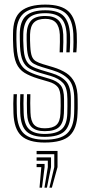

<svg xmlns="http://www.w3.org/2000/svg" viewBox="-20 -628 403 856"><path d="M179 7.5Q107.8 7.5 75.1 -22.6Q42.5 -52.8 40 -123Q39.2 -144.8 39.2 -166Q39.2 -187.2 40.5 -208H55.5Q54.2 -188.5 54.4 -166.6Q54.5 -144.8 55.2 -123.5Q57.5 -59.2 86.9 -32.2Q116.2 -5.2 179 -5.2Q248.8 -5.2 278.6 -32.6Q308.5 -60 310.5 -121Q311 -136 311.1 -144.9Q311.2 -153.8 311.1 -162.6Q311 -171.5 311 -186.2Q311 -246.8 286.1 -273.9Q261.2 -301 213 -315.2L167.2 -329Q145.2 -335.5 130.8 -343.8Q116.2 -352 108.8 -369.6Q101.2 -387.2 99.8 -421.2Q99.2 -439 98.8 -449.2Q98.2 -459.5 98.8 -475.2Q100.2 -516 118.8 -536.4Q137.2 -556.8 182.2 -556.8Q221.2 -556.8 240.5 -537.8Q259.8 -518.8 262 -474Q262.5 -464.5 262.4 -441Q262.2 -417.5 260.8 -394.8H245.8Q247 -417.2 247.1 -440.9Q247.2 -464.5 246.8 -473.5Q244.8 -510 229.2 -527Q213.8 -544 182.2 -544Q148.2 -544 131.8 -528Q115.2 -512 114 -475Q113.5 -458.5 113.9 -447.9Q114.2 -437.2 115 -421.5Q116.5 -391.8 122.2 -376.9Q128 -362 140 -355Q152 -348 171.5 -342L216.8 -328.5Q251.5 -318 275.9 -302.1Q300.2 -286.2 313.2 -258.9Q326.2 -231.5 326.2 -186.2Q326.2 -171.2 326.4 -162.2Q326.5 -153.2 326.4 -144.5Q326.2 -135.8 325.5 -120.8Q323.5 -54.8 291 -23.6Q258.5 7.5 179 7.5ZM179 -17.8Q124 -17.8 98.2 -42Q72.5 -66.2 70.2 -124.2Q69.5 -145 69.5 -166.6Q69.5 -188.2 70.5 -208H85.5Q84.5 -188.2 84.6 -167.1Q84.8 -146 85.5 -124.8Q87.2 -73 109.8 -51.9Q132.2 -30.8 179 -30.8Q230.8 -30.8 254.6 -51.5Q278.5 -72.2 280 -122Q280.8 -140 280.6 -153.9Q280.5 -167.8 280.5 -186.2Q280.5 -237 261.1 -257.9Q241.8 -278.8 205.5 -289.5L159 -303Q130.5 -311.5 111.2 -322.6Q92 -333.8 81.8 -356.1Q71.5 -378.5 69.2 -420.8Q68.5 -436.8 68.4 -450Q68.2 -463.2 68.2 -475.5Q68.5 -533 96 -557.6Q123.5 -582.2 182.2 -582.2Q239.5 -582.2 264.2 -556.1Q289 -530 292 -476Q293 -462.5 292.6 -438.4Q292.2 -414.2 290.5 -394.8H275.8Q277 -414 277.2 -439.9Q277.5 -465.8 277 -474.2Q274.5 -525.5 251.8 -547.4Q229 -569.2 182.2 -569.2Q130.2 -569.2 107.6 -547Q85 -524.8 83.8 -476.2Q83.2 -458.2 83.6 -447.6Q84 -437 84.8 -421Q86.2 -383 94.9 -363Q103.5 -343 120.4 -333.4Q137.2 -323.8 163 -316L209.2 -302.2Q252.5 -289.5 274.2 -265.4Q296 -241.2 296 -186.2Q296 -171 296 -156.4Q296 -141.8 295.2 -121.5Q293.2 -66.8 266.9 -42.2Q240.5 -17.8 179 -17.8ZM179 -43.2Q140 -43.2 121 -61.6Q102 -80 100.5 -125.2Q100 -148 99.8 -167.4Q99.5 -186.8 100.5 -208H115.5Q114.5 -186.5 114.8 -167.9Q115 -149.2 115.8 -125.8Q117 -88.2 131.8 -72.1Q146.5 -56 179 -56Q215 -56 231.5 -71Q248 -86 249.5 -122.2Q250.8 -144.5 250.5 -155.2Q250.2 -166 250.2 -186.2Q250.2 -224.2 237.6 -239.9Q225 -255.5 197.8 -263.5L150.2 -277.5Q113 -288.8 89 -303.6Q65 -318.5 53 -345.6Q41 -372.8 39 -420.5Q38 -440.8 37.9 -452Q37.8 -463.2 38 -477.2Q38 -548.8 73.5 -578.1Q109 -607.5 182.2 -607.5Q253.2 -607.5 285.5 -577.1Q317.8 -546.8 322.2 -477.2Q323 -465.5 322.8 -440.5Q322.5 -415.5 320.5 -394.8H305.8Q307.5 -416.5 307.6 -440.9Q307.8 -465.2 307 -476.8Q303.5 -539 274.8 -566.9Q246 -594.8 182.2 -594.8Q113.8 -594.8 83.5 -566.5Q53.2 -538.2 53.2 -475.8Q53 -463.8 53.1 -451.4Q53.2 -439 54.2 -420.8Q56.8 -375.2 68 -350.5Q79.2 -325.8 100.8 -313Q122.2 -300.2 154.8 -290.5L201.8 -276.5Q234.8 -266.8 250.1 -248.1Q265.5 -229.5 265.5 -186.2Q265.5 -171.5 265.5 -162.6Q265.5 -153.8 265.5 -145.1Q265.5 -136.5 264.8 -121.5Q263.2 -81.2 244.1 -62.2Q225 -43.2 179 -43.2ZM200.2 208.8 222 117V59.5H143.2V45H236.5V117L211.2 208.8ZM156.2 208.8 164.2 117H143.2V102.8H178.8V117L167.2 208.8ZM178.2 208.8 193.2 117V88.2H143.2V73.8H207.5V117L189.2 208.8Z"/></svg>

Font: Big Shoulders Inline Text Thin
Style: Regular
Weight: 400
Version: Version 2.002